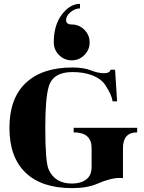

<svg xmlns="http://www.w3.org/2000/svg" viewBox="-20 -973 752 1004"><path d="M356.2 10.7Q198 10.7 113.6 -70.1Q29.3 -150.9 29.3 -304.7Q29.3 -458.5 114.9 -539.3Q200.4 -620.1 358.6 -620.1Q417 -620.1 455.6 -605Q493.4 -590.1 523.7 -590.1Q554.2 -590.1 557.9 -608.4H581.8L592.3 -443.1H568.4Q565.4 -476.3 528.8 -530.8Q508.5 -560.8 464 -578.5Q419.4 -596.2 358.6 -596.2Q256.3 -596.2 234.4 -518.8Q216.8 -456.8 216.8 -304.7Q216.8 -126.5 234.4 -86.9Q267.1 -13.2 356.2 -13.2Q402.3 -13.2 430.7 -34.3Q459 -55.4 459 -101.1V-198.7Q459 -280.8 365.2 -280.8V-304.7H697.3V-280.8Q623 -280.8 623 -198.7V-41.5Q615 -42.5 606 -42.5Q557.6 -42.5 487.1 -11.5Q436.5 10.7 356.2 10.7ZM261.2 -751.2Q261.2 -842 304 -897.7Q346.2 -952.9 398.4 -952.9V-929Q372.6 -929 349.1 -909.8Q325.7 -890.6 325.7 -868.4Q325.7 -845 355 -845Q393.6 -845 421.1 -817.4Q448.7 -789.8 448.7 -751.2Q448.7 -712.6 421.1 -685.1Q393.6 -657.5 355 -657.5Q316.4 -657.5 288.8 -685.1Q261.2 -712.6 261.2 -751.2Z"/></svg>

Font: itsadzoke
Style: Regular
Weight: 700
Width: 7
Version: Version 0.45